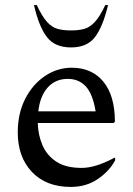

<svg xmlns="http://www.w3.org/2000/svg" viewBox="-20 -727 524 757"><path d="M259 10Q162 10 106 -49Q50 -108 50 -205Q50 -280 79.5 -337.5Q109 -395 157.5 -427.5Q206 -460 263 -460Q342 -460 387.5 -405Q433 -350 433 -247L428 -242H129Q130 -196 147 -155.5Q164 -115 201.5 -90Q239 -65 302 -65Q357 -65 431 -105H434V-95Q411 -52 365.5 -21Q320 10 259 10ZM247 -416Q199 -416 168.5 -382.5Q138 -349 131 -288H357Q346 -356 318.5 -386Q291 -416 247 -416ZM260 -540Q196 -540 164.5 -581.5Q133 -623 114 -707H125Q146 -662 165.5 -640.5Q185 -619 207.5 -613Q230 -607 260 -607Q290 -607 312 -613Q334 -619 354 -640.5Q374 -662 395 -707H406Q386 -623 355 -581.5Q324 -540 260 -540Z"/></svg>

Font: Spectral
Style: Regular
Weight: 400
Designer: Jean-Baptiste Levee
Foundry: Production Type
Version: Version 2.001